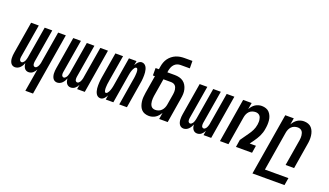

<svg xmlns="http://www.w3.org/2000/svg" viewBox="-83 -1331 3665 2141"><g transform="rotate(20 1750.0 -260.0)"><path d="M273 215 318 -54Q312 -41 303.5 -30Q295 -19 284.5 -10Q274 -1 260.5 3.5Q247 8 234 8Q218 8 205 1Q192 -6 184 -18Q176 -30 172 -45Q168 -60 167 -75Q162 -60 153.5 -45.5Q145 -31 133 -18.5Q121 -6 105 1Q89 8 74 8H73Q57 8 44 1Q31 -6 23 -18.5Q15 -31 11 -46Q7 -61 6.5 -76.5Q6 -92 7 -108Q8 -124 11 -140L74 -520H165L99 -125Q98 -116 97.5 -107Q97 -98 99.5 -90Q102 -82 108.5 -76Q115 -70 124 -70Q132 -70 139.5 -76Q147 -82 152.5 -89.5Q158 -97 161 -105Q164 -113 166.5 -121.5Q169 -130 171 -138.5Q173 -147 174 -155L235 -520H325L259 -125Q258 -116 258 -107Q258 -98 260 -90Q262 -82 268.5 -76Q275 -70 284 -70Q293 -70 300.5 -76Q308 -82 313 -89.5Q318 -97 321 -105Q324 -113 327 -121.5Q330 -130 331.5 -138.5Q333 -147 334 -155L395 -520H486L364 215Z M734 8Q718 8 705 1Q692 -6 684 -18Q676 -30 672 -45Q668 -60 667 -75Q662 -60 653.5 -45.5Q645 -31 633 -18.5Q621 -6 605 1Q589 8 574 8H573Q557 8 544 1Q531 -6 523 -18.5Q515 -31 511 -46Q507 -61 506.5 -76.5Q506 -92 507 -108Q508 -124 511 -140L574 -520H665L599 -125Q598 -116 597.5 -107Q597 -98 599.5 -90Q602 -82 608.5 -76Q615 -70 624 -70Q632 -70 639.5 -76Q647 -82 652.5 -89.5Q658 -97 661 -105Q664 -113 666.5 -121.5Q669 -130 671 -138.5Q673 -147 674 -155L735 -520H825L759 -125Q758 -116 758 -107Q758 -98 760 -90Q762 -82 768.5 -76Q775 -70 784 -70Q793 -70 800.5 -76Q808 -82 813 -89.5Q818 -97 821 -105Q824 -113 827 -121.5Q830 -130 831.5 -138.5Q833 -147 834 -155L895 -520H986L900 0H809L818 -54Q812 -41 803.5 -30Q795 -19 784.5 -10Q774 -1 760.5 3.5Q747 8 734 8Z M1087 8Q1069 8 1055.5 -1Q1042 -10 1034.5 -23.5Q1027 -37 1022.5 -53Q1018 -69 1016.5 -85.5Q1015 -102 1015 -119Q1015 -136 1016 -153Q1017 -170 1019 -187Q1021 -204 1024 -221L1074 -520H1165L1113 -209Q1112 -201 1111 -193.5Q1110 -186 1108.5 -178.5Q1107 -171 1106.5 -163.5Q1106 -156 1105.5 -148.5Q1105 -141 1104.5 -133.5Q1104 -126 1104 -119Q1104 -112 1105 -104.5Q1106 -97 1107 -90Q1108 -83 1112 -76.5Q1116 -70 1124 -70Q1134 -70 1142 -79.5Q1150 -89 1155 -99Q1160 -109 1163.5 -119Q1167 -129 1170 -139.5Q1173 -150 1175 -160Q1177 -170 1179 -181L1235 -520H1325L1316 -468Q1322 -479 1328.5 -489Q1335 -499 1343.5 -508Q1352 -517 1363.5 -522.5Q1375 -528 1386 -528Q1404 -528 1417.5 -519Q1431 -510 1439 -496.5Q1447 -483 1451 -467Q1455 -451 1457 -434.5Q1459 -418 1458.5 -401Q1458 -384 1457.5 -367Q1457 -350 1454.5 -333Q1452 -316 1449 -299L1400 0H1309L1360 -311Q1362 -319 1363 -326.5Q1364 -334 1365 -341.5Q1366 -349 1367 -356.5Q1368 -364 1368 -371.5Q1368 -379 1369 -386.5Q1370 -394 1369.5 -401Q1369 -408 1368.5 -415.5Q1368 -423 1366.5 -430Q1365 -437 1361 -443.5Q1357 -450 1349 -450Q1339 -450 1331 -440.5Q1323 -431 1318.5 -421Q1314 -411 1310 -401Q1306 -391 1303.5 -380.5Q1301 -370 1299 -360Q1297 -350 1295 -339L1239 0H1149L1157 -52Q1152 -41 1145 -31Q1138 -21 1129.5 -12Q1121 -3 1109.5 2.5Q1098 8 1087 8Z M1663 8Q1636 8 1612 -0.5Q1588 -9 1572 -27Q1556 -45 1547.5 -68.5Q1539 -92 1535.5 -117.5Q1532 -143 1534 -169Q1536 -195 1540 -221L1575 -432H1551V-520H1590L1596 -556Q1600 -581 1609 -605.5Q1618 -630 1633.5 -651.5Q1649 -673 1670.5 -690Q1692 -707 1716 -717Q1740 -727 1765 -731Q1790 -735 1815 -735H1910L1911 -647H1801Q1781 -647 1761.5 -639.5Q1742 -632 1727.5 -616Q1713 -600 1705.5 -581Q1698 -562 1694 -542L1691 -520H1780Q1808 -520 1834 -513.5Q1860 -507 1880.5 -492Q1901 -477 1914 -455Q1927 -433 1933.5 -407Q1940 -381 1939 -353.5Q1938 -326 1933 -299L1884 0H1783L1795 -77Q1785 -59 1771 -42.5Q1757 -26 1739.5 -14.5Q1722 -3 1702 2.5Q1682 8 1663 8ZM1706 -80Q1725 -80 1744.5 -87Q1764 -94 1778.5 -109Q1793 -124 1801.5 -143Q1810 -162 1813 -181L1835 -313Q1837 -327 1837.5 -341Q1838 -355 1836 -368.5Q1834 -382 1829 -394Q1824 -406 1814.5 -415Q1805 -424 1792 -428Q1779 -432 1765 -432H1676L1641 -221Q1639 -206 1638 -190.5Q1637 -175 1638 -160Q1639 -145 1643 -130.5Q1647 -116 1655 -104Q1663 -92 1676.5 -86Q1690 -80 1706 -80Z M2234 8Q2218 8 2205 1Q2192 -6 2184 -18Q2176 -30 2172 -45Q2168 -60 2167 -75Q2162 -60 2153.5 -45.5Q2145 -31 2133 -18.5Q2121 -6 2105 1Q2089 8 2074 8H2073Q2057 8 2044 1Q2031 -6 2023 -18.5Q2015 -31 2011 -46Q2007 -61 2006.5 -76.5Q2006 -92 2007 -108Q2008 -124 2011 -140L2074 -520H2165L2099 -125Q2098 -116 2097.5 -107Q2097 -98 2099.5 -90Q2102 -82 2108.5 -76Q2115 -70 2124 -70Q2132 -70 2139.5 -76Q2147 -82 2152.5 -89.5Q2158 -97 2161 -105Q2164 -113 2166.5 -121.5Q2169 -130 2171 -138.5Q2173 -147 2174 -155L2235 -520H2325L2259 -125Q2258 -116 2258 -107Q2258 -98 2260 -90Q2262 -82 2268.5 -76Q2275 -70 2284 -70Q2293 -70 2300.5 -76Q2308 -82 2313 -89.5Q2318 -97 2321 -105Q2324 -113 2327 -121.5Q2330 -130 2331.5 -138.5Q2333 -147 2334 -155L2395 -520H2486L2400 0H2309L2318 -54Q2312 -41 2303.5 -30Q2295 -19 2284.5 -10Q2274 -1 2260.5 3.5Q2247 8 2234 8Z M2504 0 2590 -520H2691L2678 -443Q2688 -461 2702 -477.5Q2716 -494 2733.5 -505.5Q2751 -517 2771 -522.5Q2791 -528 2810 -528Q2837 -528 2861 -519.5Q2885 -511 2901 -493Q2917 -475 2926.5 -451.5Q2936 -428 2938.5 -402.5Q2941 -377 2939.5 -351Q2938 -325 2933 -299Q2930 -277 2923 -255.5Q2916 -234 2906.5 -213.5Q2897 -193 2884.5 -173.5Q2872 -154 2859 -135L2825 -88H2899L2885 0H2694L2708 -88L2777 -186Q2787 -200 2796.5 -215Q2806 -230 2813.5 -246Q2821 -262 2826.5 -278.5Q2832 -295 2834 -311L2835 -313Q2836 -327 2837.5 -341.5Q2839 -356 2837 -370Q2835 -384 2831 -397Q2827 -410 2818 -420Q2809 -430 2796 -435Q2783 -440 2768 -440Q2749 -440 2729 -433Q2709 -426 2694.5 -411Q2680 -396 2672 -377Q2664 -358 2661 -339L2605 0Z M2968 215 3090 -520H3191L3178 -443Q3188 -461 3202 -477.5Q3216 -494 3233.5 -505.5Q3251 -517 3271 -522.5Q3291 -528 3310 -528Q3337 -528 3361 -519.5Q3385 -511 3401 -493Q3417 -475 3426 -451.5Q3435 -428 3438 -402.5Q3441 -377 3439.5 -351Q3438 -325 3433 -299L3384 0H3283L3335 -313Q3337 -327 3338 -341.5Q3339 -356 3337 -370Q3335 -384 3331 -397Q3327 -410 3318 -420Q3309 -430 3296 -435Q3283 -440 3268 -440Q3249 -440 3229 -433Q3209 -426 3194.5 -411Q3180 -396 3172 -377Q3164 -358 3161 -339L3084 127H3363L3348 215Z"/></g></svg>

Font: Iosevka Term Curly Semibold
Style: Italic
Weight: 600
Italic angle: -9°
Designer: Belleve Invis
Foundry: Belleve Invis
Version: Version 32.3.0